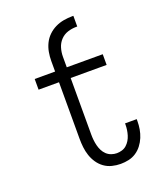

<svg xmlns="http://www.w3.org/2000/svg" viewBox="-139 -831 778 928"><g transform="rotate(-20 250.0 -367.5)"><path d="M321 8Q299 8 277 2.5Q255 -3 237 -16Q219 -29 206.5 -47.5Q194 -66 187 -87Q180 -108 177.5 -130Q175 -152 175 -174V-465H70V-520H175V-575Q175 -597 179 -619.5Q183 -642 193 -662.5Q203 -683 219.5 -699Q236 -715 256.5 -725Q277 -735 299.5 -739Q322 -743 345 -743H350V-688H345Q322 -688 300.5 -681Q279 -674 263.5 -657.5Q248 -641 241.5 -619Q235 -597 235 -575V-520H420V-465H235V-174Q235 -160 236.5 -145.5Q238 -131 241.5 -117Q245 -103 251.5 -90Q258 -77 268.5 -67Q279 -57 293 -52Q307 -47 321 -47Q334 -47 347.5 -51Q361 -55 371 -64Q381 -73 388 -84.5Q395 -96 399 -109Q403 -122 405 -135.5Q407 -149 407 -162V-169H467V-159Q467 -138 463.5 -117.5Q460 -97 452 -77.5Q444 -58 431 -41Q418 -24 400.5 -12.5Q383 -1 362.5 3.5Q342 8 321 8Z"/></g></svg>

Font: Iosevka Custom Light
Style: Regular
Weight: 300
Monospace: yes
Designer: Belleve Invis
Foundry: Belleve Invis
Version: Version 27.3.5